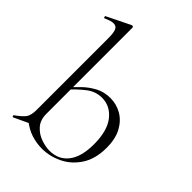

<svg xmlns="http://www.w3.org/2000/svg" viewBox="-215 -825 938 938"><g transform="rotate(45 254.0 -356.0)"><path d="M249 13Q211 13 174 1Q137 -11 101 -41L144 -123Q144 -80 167.5 -54Q191 -28 223.5 -17Q256 -6 282 -6Q344 -6 379 -51Q414 -96 414 -182Q414 -275 376 -323Q338 -371 281 -371Q237 -371 200.5 -342.5Q164 -314 132 -278L124 -285Q145 -309 172 -335.5Q199 -362 233.5 -380.5Q268 -399 311 -399Q353 -399 389 -378.5Q425 -358 447.5 -317Q470 -276 470 -214Q470 -138 437.5 -87.5Q405 -37 354 -12Q303 13 249 13ZM42 4Q38 5 36 1Q34 -3 37 -6Q67 -27 82 -45Q97 -63 97 -103V-599Q97 -635 90 -651.5Q83 -668 64 -668Q47 -668 16 -654Q12 -652 10 -658Q8 -664 12 -665L132 -724Q135 -725 137 -725Q139 -725 141.5 -723Q144 -721 144 -718V-44Z"/></g></svg>

Font: Cormorant Garamond Light
Style: Regular
Weight: 300
Designer: Christian Thalmann (Catharsis Fonts)
Foundry: Catharsis Fonts
Version: Version 4.001